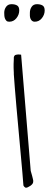

<svg xmlns="http://www.w3.org/2000/svg" viewBox="-53 -879 229 899"><path d="M56.6 -11.7Q55.7 -30.3 51.8 -70.8Q47.9 -111.3 43.5 -163.1Q39.1 -214.8 33.7 -271.5Q28.3 -328.1 23.9 -379.4Q19.5 -430.7 16.1 -471.7Q12.7 -512.7 11.7 -531.2V-538.1Q11.7 -543 11.2 -549.3Q10.7 -555.7 10.7 -561.5V-579.1Q10.7 -585 11.2 -591.3Q11.7 -597.7 11.7 -602.5V-610.4Q13.7 -620.1 20.5 -622.1Q27.3 -624 34.2 -624Q36.1 -624 40 -623.5Q43.9 -623 45.9 -623L90.8 -79.1Q91.8 -76.2 93.3 -70.3Q94.7 -64.5 97.2 -56.6Q99.6 -48.8 100.6 -43Q101.6 -37.1 102.5 -34.2V-28.3Q102.5 -22.5 98.6 -17.6Q94.7 -12.7 88.9 -8.8Q83 -4.9 77.6 -2.4Q72.3 0 68.4 0Q65.4 0 61 -4.4Q56.6 -8.8 56.6 -11.7ZM-33.2 -819.3Q-33.2 -835 -24.4 -847.2Q-15.6 -859.4 1 -859.4Q16.6 -859.4 26.9 -853.5Q37.1 -847.7 37.1 -830.1Q37.1 -810.5 23.9 -793.9Q10.7 -777.3 -9.8 -777.3Q-18.6 -777.3 -22.9 -781.7Q-27.3 -786.1 -29.8 -792.5Q-32.2 -798.8 -32.7 -806.2Q-33.2 -813.5 -33.2 -819.3ZM86.9 -819.3Q86.9 -835 95.2 -847.2Q103.5 -859.4 120.1 -859.4Q135.7 -859.4 146 -853.5Q156.2 -847.7 156.2 -830.1Q156.2 -810.5 143.1 -793.9Q129.9 -777.3 109.4 -777.3Q101.6 -777.3 96.7 -781.7Q91.8 -786.1 89.4 -792.5Q86.9 -798.8 86.9 -806.2Q86.9 -813.5 86.9 -819.3Z"/></svg>

Font: Waiting for the Sunrise
Style: Regular
Weight: 300
Version: Version 1.001 2001